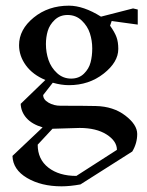

<svg xmlns="http://www.w3.org/2000/svg" viewBox="-20 -447 524 684"><path d="M199.2 216.8Q127 216.8 76.4 187Q25.9 157.2 24.4 108.4L131.8 6.8Q93.8 -4.4 74.2 -26.6Q54.7 -48.8 53.7 -77.1L141.6 -162.1Q96.7 -180.7 72.3 -214.1Q47.9 -247.6 47.9 -286.1Q47.9 -341.8 99.9 -384.3Q151.9 -426.8 225.6 -426.8Q277.3 -426.8 339.8 -387.7L454.1 -417L470.7 -413.1V-359.4L377.9 -372.1L372.1 -355.5Q388.2 -333 394.8 -315.4Q401.4 -297.9 401.4 -272.5Q401.4 -225.6 349.1 -184.6Q296.9 -143.6 225.6 -143.6Q198.7 -143.6 168 -152.3L133.8 -108.4Q133.8 -92.3 152.8 -81.3Q171.9 -70.3 195.3 -70.3Q280.3 -70.3 321.3 -69.3Q383.8 -67.9 426.3 -35.4Q468.8 -2.9 468.8 30.3Q468.8 63.5 451.2 92.8L266.6 210Q229 216.8 199.2 216.8ZM233.4 -167Q261.2 -167 279.1 -184.6Q296.9 -202.1 302.7 -224.9Q308.6 -247.6 308.6 -274.4Q308.6 -302.2 300.3 -328.1Q292 -354 271.2 -373.8Q250.5 -393.6 220.7 -393.6Q193.4 -393.6 175 -376.2Q156.7 -358.9 150.1 -336.7Q143.6 -314.5 143.6 -290Q143.6 -260.3 152.8 -233.2Q162.1 -206.1 183.3 -186.5Q204.6 -167 233.4 -167ZM252 179.7 396.5 86.9Q396.5 55.7 359.9 32.2Q323.2 8.8 263.7 8.8L167 11.7L114.3 68.4Q114.3 120.6 152.3 150.1Q190.4 179.7 252 179.7Z"/></svg>

Font: Comprehension SemiBold
Style: Regular
Weight: 600
Designer: Alfredo Marco Pradil
Foundry: Alfredo Marco Pradil
Version: 1.0